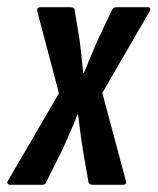

<svg xmlns="http://www.w3.org/2000/svg" viewBox="-37 -511 436 531"><path d="M-9 0Q-14 0 -16 -3.5Q-18 -7 -15 -11L126 -253L66 -480Q65 -486 67.5 -488.5Q70 -491 75 -491H159Q170 -491 170 -480L183 -401Q186 -379 188.5 -355Q191 -331 193 -309H195Q204 -331 214 -355Q224 -379 233 -400L271 -480Q275 -491 284 -491H371Q377 -491 378.5 -488Q380 -485 377 -480L246 -254L311 -11Q315 0 302 0H219Q208 0 207 -11L192 -98Q188 -122 185 -146.5Q182 -171 179 -194H177Q168 -170 157 -145.5Q146 -121 136 -98L92 -10Q89 0 81 0Z"/></svg>

Font: Sofia Sans Extra Condensed
Style: Bold Italic
Weight: 700
Italic angle: -9°
Designer: Botio Nikoltchev, Ani Petrova
Foundry: lettersoup
Version: Version 4.101